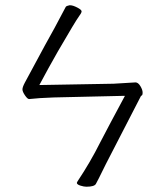

<svg xmlns="http://www.w3.org/2000/svg" viewBox="-20 -714 625 727"><path d="M493 -402Q503 -402 511.5 -388Q520 -374 520 -363.5Q520 -353 516 -352L514 -351L381 -93Q360 -51 354.5 -39.5Q349 -28 343 -17.5Q337 -7 307 -7Q298 -7 285 -11Q272 -15 271 -21Q271 -23 274 -28Q322 -100 359 -174Q390 -234 453 -351H445L183 -345Q126 -343 91 -339H90Q84 -339 74.5 -353Q65 -367 65 -375.5Q65 -384 74 -401Q121 -487 150 -542Q183 -600 229 -688Q232 -692 243 -694Q244 -694 246 -694Q256 -694 272.5 -685.5Q289 -677 289 -671Q289 -665 278 -650.5Q267 -636 199 -519Q163 -456 129 -392L410 -397Z"/></svg>

Font: Moon Stars Kai T Light
Style: Regular
Weight: 300
Designer: GuiWonder
Version: Version 1.101